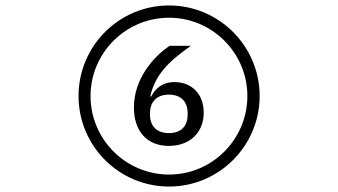

<svg xmlns="http://www.w3.org/2000/svg" viewBox="-20 -652 1240 704"><path d="M599 -164C556 -164 530 -188 530 -232V-237C530 -280 556 -305 599 -305C643 -305 668 -280 668 -237V-232C668 -188 643 -164 599 -164ZM312 -300C312 -458 441 -587 600 -587C758 -587 887 -458 887 -300C887 -141 758 -12 600 -12C441 -12 312 -141 312 -300ZM599 -117C677 -117 727 -167 727 -239C727 -308 682 -351 620 -351C574 -351 550 -327 534 -298L531 -299C549 -377 596 -425 680 -484H602C542 -444 471 -362 471 -258C471 -171 519 -117 599 -117ZM268 -300C268 -117 416 32 600 32C783 32 932 -117 932 -300C932 -483 783 -632 600 -632C416 -632 268 -483 268 -300Z"/></svg>

Font: CryptoKit 1.4
Style: Regular
Weight: 400
Monospace: yes
Designer: Oceane Juvin
Foundry: http://www.head-geneve.ch
Version: Version 1.000